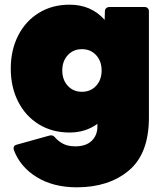

<svg xmlns="http://www.w3.org/2000/svg" viewBox="-20 -572 706 820"><path d="M39 68Q38 65 38 61Q38 49 51 46L191 7Q194 6 198 6Q208 6 215 15Q231 33 251.5 43Q272 53 302 53Q347 53 371.5 29.5Q396 6 396 -32V-43Q345 -6 277 -6Q203 -6 146 -41Q89 -76 57.5 -138Q26 -200 26 -279Q26 -358 57.5 -420Q89 -482 146 -517Q203 -552 277 -552Q370 -552 427 -487L428 -524Q428 -532 433.5 -537Q439 -542 447 -542H598Q606 -542 611 -537Q616 -532 616 -524V-70Q616 84 530.5 156Q445 228 308 228Q208 228 137 184.5Q66 141 39 68ZM414 -271Q414 -311 390.5 -336.5Q367 -362 330 -362Q293 -362 269.5 -336.5Q246 -311 246 -271Q246 -231 269.5 -205.5Q293 -180 330 -180Q367 -180 390.5 -205.5Q414 -231 414 -271Z"/></svg>

Font: LINE Seed Sans TH App Heavy
Style: Regular
Weight: 900
Designer: Dalton Maag Ltd | Thai characters by Cadson Demak Co.,Ltd.
Foundry: Dalton Maag Ltd
Version: Version 1.003